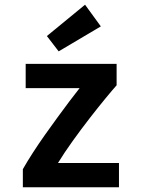

<svg xmlns="http://www.w3.org/2000/svg" viewBox="-20 -795 600 815"><path d="M77 0V-77Q97 -112 121 -149Q145 -186 171.5 -223.5Q198 -261 224 -296.5Q250 -332 274 -364Q298 -396 318 -421H89V-524H475V-433Q458 -414 427.5 -377Q397 -340 360.5 -293Q324 -246 288.5 -196.5Q253 -147 226 -103H485V0ZM229 -577 179 -642 341 -775 408 -683Z"/></svg>

Font: Ubuntu Sans Mono SemiBold
Style: Regular
Weight: 600
Monospace: yes
Designer: Dalton Maag Ltd
Foundry: Dalton Maag Ltd
Version: Version 1.006